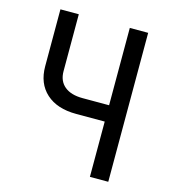

<svg xmlns="http://www.w3.org/2000/svg" viewBox="-109 -820 817 909"><g transform="rotate(15 300.0 -365.0)"><path d="M415 0V-271H275Q181 -271 128 -319Q75 -367 75 -451V-730H165V-451Q165 -403 196.5 -377Q228 -351 285 -351H415V-730H505V0Z"/></g></svg>

Font: JetBrains Mono
Style: Regular
Weight: 400
Monospace: yes
Designer: Philipp Nurullin, Konstantin Bulenkov
Foundry: JetBrains
Version: Version 2.305